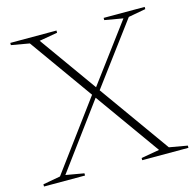

<svg xmlns="http://www.w3.org/2000/svg" viewBox="-100 -777 888 879"><g transform="rotate(-15 344.0 -337.5)"><path d="M343 -341 110.5 -25.5 197 -10.5V0H2.5V-10.5L85 -25.5L330.5 -358L340 -363.5L553 -649.5L466 -664.5V-675H660.5V-664.5L578.5 -649.5L352.5 -346ZM554.5 -25.5 333.5 -335 329.5 -341 109.5 -649.5 23.5 -664.5V-675H242.5V-664.5L156 -649.5L353 -373.5L358 -366L601 -25.5L687 -10.5V0H468V-10.5Z"/></g></svg>

Font: Newsreader 24pt ExtraLight
Style: Regular
Weight: 250
Designer: Hugues Gentile
Foundry: Production Type
Version: Version 1.003